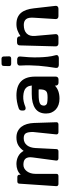

<svg xmlns="http://www.w3.org/2000/svg" viewBox="853 -1652 813 2559"><g transform="rotate(-90 1259.5 -372.5)"><path d="M528 -464Q562 -512 604 -536Q646 -560 707 -560Q754 -560 789.5 -542.5Q825 -525 849 -494Q873 -463 885.5 -420.5Q898 -378 900 -328L910 -29Q911 -15 902.5 -7.5Q894 0 880 0H777Q762 0 754 -9Q746 -18 748 -31L780 -340Q780 -407 762.5 -435Q745 -463 697 -463Q666 -463 642.5 -451.5Q619 -440 602.5 -419Q586 -398 577 -369.5Q568 -341 566 -307L552 -28Q551 0 521 0H428Q414 0 405.5 -8.5Q397 -17 399 -31L441 -345Q446 -381 440.5 -404.5Q435 -428 421.5 -442Q408 -456 387.5 -461.5Q367 -467 342 -467Q316 -467 294 -454.5Q272 -442 256 -420.5Q240 -399 231 -370Q222 -341 222 -308V-28Q222 0 192 0H87Q73 0 65 -8Q57 -16 58 -29L91 -520Q92 -548 122 -548H181Q195 -548 203.5 -539Q212 -530 210 -517L208 -503Q238 -532 274.5 -546Q311 -560 353 -560Q410 -560 456 -536Q502 -512 528 -464Z M1438 1Q1421 1 1409.5 -8.5Q1398 -18 1398 -36V-47Q1334 14 1224 14Q1180 14 1143.5 1.5Q1107 -11 1081 -34.5Q1055 -58 1040.5 -91Q1026 -124 1026 -165Q1026 -262 1093 -309Q1160 -356 1287 -356H1389Q1394 -356 1396 -352Q1398 -348 1398 -350Q1398 -404 1365 -434.5Q1332 -465 1257 -469Q1220 -471 1184.5 -463Q1149 -455 1116 -441Q1097 -433 1081.5 -440.5Q1066 -448 1066 -470V-490Q1066 -519 1096 -530Q1184 -560 1267 -560Q1518 -560 1518 -310V-36Q1518 -20 1508 -9.5Q1498 1 1479 1ZM1282 -264Q1236 -264 1207.5 -260Q1179 -256 1162.5 -248Q1146 -240 1139.5 -228Q1133 -216 1132 -200Q1131 -194 1131.5 -189.5Q1132 -185 1134 -179Q1142 -157 1166 -151Q1190 -145 1238 -145Q1268 -145 1289 -148.5Q1310 -152 1323 -163.5Q1336 -175 1342 -197Q1348 -219 1348 -257Q1348 -261 1346.5 -262.5Q1345 -264 1339 -264Z M1688 -630Q1674 -630 1665.5 -637.5Q1657 -645 1658 -659L1660 -730Q1661 -758 1690 -758L1756 -759Q1770 -759 1778 -751Q1786 -743 1786 -731L1788 -659Q1789 -645 1780.5 -637.5Q1772 -630 1758 -630ZM1673 5Q1655 5 1643 -5Q1631 -15 1634 -36Q1643 -95 1650.5 -150Q1658 -205 1662.5 -261.5Q1667 -318 1668 -379.5Q1669 -441 1665 -514Q1664 -531 1676 -540.5Q1688 -550 1705 -550H1747Q1765 -550 1776.5 -539.5Q1788 -529 1786 -510Q1780 -456 1776.5 -393Q1773 -330 1774.5 -267Q1776 -204 1782.5 -145Q1789 -86 1803 -38Q1809 -16 1796 -5.5Q1783 5 1766 5Z M2324 0Q2304 0 2294 -10.5Q2284 -21 2285 -39L2303 -330Q2308 -402 2283 -432Q2258 -462 2207 -462Q2131 -462 2092.5 -423.5Q2054 -385 2060 -313L2084 -39Q2086 -21 2074.5 -10.5Q2063 0 2045 0H1960Q1941 0 1930.5 -10.5Q1920 -21 1921 -38L1934 -516Q1936 -552 1974 -552H2016Q2035 -552 2045 -541.5Q2055 -531 2055 -514V-511Q2055 -505 2060 -508Q2090 -528 2129.5 -544Q2169 -560 2217 -560Q2268 -560 2305 -544.5Q2342 -529 2367 -499.5Q2392 -470 2407 -427Q2422 -384 2428 -329L2461 -39Q2463 -21 2452 -10.5Q2441 0 2422 0Z"/></g></svg>

Font: OpenDyslexic3
Style: Bold
Weight: 700
Designer: Abelardo Gonzalez
Version: Version 1.000;PS 001.001;hotconv 1.0.56